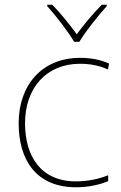

<svg xmlns="http://www.w3.org/2000/svg" viewBox="-20 -783 512 813"><path d="M294 -606H316C340 -647 395 -716 432 -757V-763H411C374 -726 333 -676 305 -638C277 -676 238 -726 201 -763H180V-757C217 -716 270 -647 294 -606ZM302 10C357 10 405 -2 438 -16V-41C399 -25 350 -15 302 -15C150 -15 86 -125 86 -261C86 -409 175 -513 319 -513C357 -513 397 -507 437 -489L442 -514C405 -530 367 -538 319 -538C157 -538 59 -422 59 -261C59 -106 133 10 302 10Z"/></svg>

Font: Noto Sans Georgian Thin
Style: Regular
Weight: 100
Designer: Monotype Design Team, Akaki Razmadze
Foundry: Google LLC
Version: Version 2.005